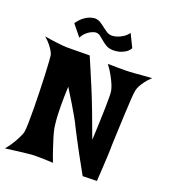

<svg xmlns="http://www.w3.org/2000/svg" viewBox="-162 -1001 977 1109"><g transform="rotate(20 326.5 -447.0)"><path d="M-4.9 -692.4Q39.1 -684.6 67.4 -681.6Q95.7 -678.7 113.3 -676.8Q133.8 -674.8 145.5 -675.8H174.8Q190.4 -675.8 214.4 -676.3Q238.3 -676.8 274.4 -676.8Q294.9 -628.9 312 -588.9Q329.1 -548.8 340.8 -520.5Q354.5 -486.3 366.2 -459Q379.9 -424.8 395.5 -383.8Q411.1 -342.8 424.3 -306.6Q437.5 -270.5 446.3 -247.1Q455.1 -223.6 455.1 -225.6Q455.1 -226.6 456.1 -245.6Q457 -264.6 458 -293.5Q459 -322.3 460.4 -356.9Q461.9 -391.6 462.4 -424.3Q462.9 -457 462.9 -484.4Q462.9 -511.7 460.9 -525.4Q458 -542 449.2 -563.5Q441.4 -582 427.7 -607.9Q414.1 -633.8 389.6 -667Q429.7 -666 455.1 -666Q480.5 -666 496.1 -666Q513.7 -666 523.4 -667Q536.1 -667 554.7 -668.9Q571.3 -670.9 596.2 -672.4Q621.1 -673.8 658.2 -676.8Q636.7 -657.2 624 -639.6Q611.3 -622.1 603.5 -608.4Q594.7 -592.8 591.8 -579.1Q587.9 -561.5 585.4 -522Q583 -482.4 580.6 -433.6Q578.1 -384.8 576.2 -332Q574.2 -279.3 572.3 -235.4Q572.3 -202.1 570.3 -164.1Q568.4 -131.8 566.4 -91.3Q564.5 -50.8 561.5 -9.8L474.6 -7.8Q436.5 -75.2 410.6 -123.5Q384.8 -171.9 368.2 -203.1Q349.6 -239.3 336.9 -263.7Q326.2 -287.1 308.6 -317.4Q293.9 -342.8 272 -379.9Q250 -417 219.7 -464.8Q216.8 -397.5 217.3 -350.1Q217.8 -302.7 219.7 -271.5Q222.7 -235.4 226.6 -210.9Q231.4 -187.5 240.2 -158.2Q248 -132.8 259.3 -98.6Q270.5 -64.5 287.1 -21.5Q229.5 -24.4 201.2 -24.4H171.9Q158.2 -24.4 134.8 -21.5Q115.2 -19.5 81.5 -15.6Q47.9 -11.7 -2 -4.9Q21.5 -33.2 35.6 -57.1Q49.8 -81.1 57.6 -97.7Q67.4 -117.2 71.3 -131.8Q74.2 -147.5 75.2 -186Q76.2 -224.6 75.7 -273.9Q75.2 -323.2 73.7 -377.9Q72.3 -432.6 70.3 -479.5Q68.4 -526.4 65.9 -559.6Q63.5 -592.8 62.5 -600.6Q59.6 -613.3 50.8 -627.9Q43 -640.6 30.3 -656.7Q17.6 -672.9 -4.9 -692.4ZM127 -821.3Q144.5 -846.7 162.6 -860.8Q180.7 -875 196.3 -880.9Q213.9 -887.7 230.5 -888.7Q251 -887.7 266.1 -877.9Q281.2 -868.2 295.4 -856.9Q309.6 -845.7 324.2 -836.4Q338.9 -827.1 359.4 -828.1Q374 -829.1 390.6 -835Q404.3 -839.8 420.9 -850.1Q437.5 -860.4 452.1 -879.9L491.2 -799.8Q479.5 -780.3 462.4 -770.5Q445.3 -760.7 428.7 -755.9Q410.2 -751 389.6 -751Q363.3 -752 346.2 -762.2Q329.1 -772.5 315.9 -784.2Q302.7 -795.9 290 -805.2Q277.3 -814.5 259.8 -813.5Q246.1 -810.5 232.4 -803.7Q220.7 -797.9 207 -785.6Q193.4 -773.4 182.6 -752.9Z"/></g></svg>

Font: Lakki Reddy
Style: Regular
Weight: 400
Designer: Appaji Ambarisha Darbha
Version: Version 1.0.4; ttfautohint (v1.2.42-39fb)